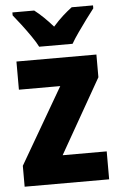

<svg xmlns="http://www.w3.org/2000/svg" viewBox="-54 -804 522 842"><g transform="rotate(-5 206.5 -383.0)"><path d="M392 0H20V-92L214 -426H32V-550H384V-450L198 -123H392ZM137 -606Q127 -626 108 -653.5Q89 -681 68.5 -708Q48 -735 33 -753V-766H129Q168 -736 210 -688Q233 -714 253.5 -732.5Q274 -751 294 -766H388V-753Q373 -734 353.5 -707.5Q334 -681 315 -654Q296 -627 284 -606Z"/></g></svg>

Font: Noto Sans Condensed ExtraBold
Style: Regular
Weight: 800
Width: 3
Designer: Monotype Design Team
Foundry: Monotype Imaging Inc.
Version: Version 2.013; ttfautohint (v1.8.4.7-5d5b)